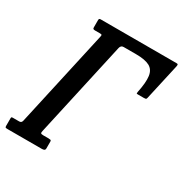

<svg xmlns="http://www.w3.org/2000/svg" viewBox="-205 -883 971 1017"><g transform="rotate(30 280.5 -375.0)"><path d="M152 -684H123.5Q116.5 -684 112.8 -685.8Q109 -687.5 109 -695V-740.5Q109 -750 119 -750H583Q590.5 -750 591.8 -747Q593 -744 591.5 -735.5L542 -514Q540.5 -506.5 536.8 -505.2Q533 -504 526 -504H488.5Q481 -504 480.5 -506.2Q480 -508.5 481.5 -516Q495 -580.5 490 -617.2Q485 -654 457 -669Q429 -684 373.5 -684H298Q281 -684 277 -665.5L148.5 -86Q145.5 -74 147.8 -70Q150 -66 163 -66H195Q202 -66 207 -64.8Q212 -63.5 212 -56V-15Q212 -5.5 206.5 -2.8Q201 0 192 0H-17Q-24.5 0 -28.5 -1.2Q-32.5 -2.5 -32.5 -10V-57Q-32.5 -63.5 -30.2 -64.8Q-28 -66 -21.5 -66H16Q30 -66 33 -81L163.5 -669Q166 -679 164 -681.5Q162 -684 152 -684Z"/></g></svg>

Font: Besley* Condensed Medium
Style: Italic
Weight: 500
Width: 3
Italic angle: -13°
Designer: Owen Earl
Foundry: indestructible type*
Version: Version 3.000; ttfautohint (v1.8.3)